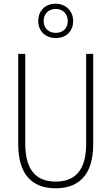

<svg xmlns="http://www.w3.org/2000/svg" viewBox="-20 -1004 600 1034"><path d="M281 -799C335 -799 374 -835 374 -891C374 -946 333 -984 279 -984C226 -984 186 -948 186 -891C186 -833 228 -799 281 -799ZM281 -827C239 -827 215 -855 215 -891C215 -928 240 -956 280 -956C318 -956 345 -929 345 -891C345 -853 320 -827 281 -827ZM482 -228V-714H444V-229C444 -82 380 -26 280 -26C176 -26 116 -87 116 -231V-714H78V-229C78 -67 150 10 280 10C399 10 482 -56 482 -228Z"/></svg>

Font: Noto Sans Condensed ExtraLight
Style: Regular
Weight: 200
Width: 3
Designer: Monotype Design Team
Foundry: Monotype Imaging Inc.
Version: Version 2.013